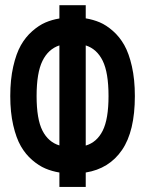

<svg xmlns="http://www.w3.org/2000/svg" viewBox="-20 -716 565 748"><path d="M211.4 -149.4V-539.1Q168 -524.9 145.3 -478.5Q122.6 -432.1 122.6 -341.8Q122.6 -252 145.3 -207.3Q168 -162.6 211.4 -149.4ZM314 -539.1V-148.9Q357.4 -161.6 380.1 -206.8Q402.8 -252 402.8 -341.8Q402.8 -433.1 380.1 -479.2Q357.4 -525.4 314 -539.1ZM314 12.2H211.4V-43.9Q182.1 -48.8 156.7 -59.6Q131.3 -70.3 105.5 -92.5Q79.6 -114.7 61.3 -146.5Q43 -178.2 31.5 -228.3Q20 -278.3 20 -341.8Q20 -405.8 31.5 -456.5Q43 -507.3 61.3 -539.6Q79.6 -571.8 105.5 -594.5Q131.3 -617.2 156.7 -628.2Q182.1 -639.2 211.4 -644V-695.8H314V-644.5Q343.3 -639.6 368.7 -628.9Q394 -618.2 419.9 -595.5Q445.8 -572.8 464.1 -540.5Q482.4 -508.3 493.9 -457.3Q505.4 -406.2 505.4 -341.8Q505.4 -204.6 455.3 -131.6Q405.3 -58.6 314 -43.9Z"/></svg>

Font: Anka/Coder Condensed
Style: Bold
Weight: 700
Width: 4
Monospace: yes
Version: Version 001.100